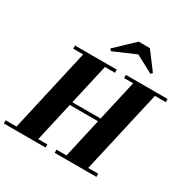

<svg xmlns="http://www.w3.org/2000/svg" viewBox="-260 -1201 1373 1397"><g transform="rotate(30 427.0 -503.0)"><path d="M209.5 -356.5V-383H569.5V-356.5ZM472 -723.5H388L230 -26.5H307V0H-43.5V-26.5H47.5L205 -723.5H121.5V-750H472ZM899 -750V-723.5H808L650 -26.5H734V0H383.5V-26.5H467.5L625 -723.5H548.5V-750ZM368.5 -845 354.5 -860 508.5 -1006H602.5L712.5 -860L699 -846L553 -924.5Z"/></g></svg>

Font: Bodoni Moda 9pt ExtraBold
Style: Italic
Weight: 800
Italic angle: -13°
Designer: Owen Earl
Foundry: indestructible type
Version: Version 2.004